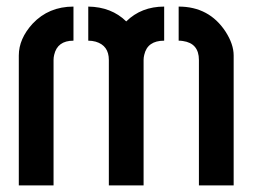

<svg xmlns="http://www.w3.org/2000/svg" viewBox="-20 -563 767 583"><path d="M37.1 0V-394.5Q37.1 -445.3 79.1 -491.2Q127.9 -543 203.1 -543V-439.5Q154.3 -439.5 144.5 -396.5Q142.6 -388.7 142.6 -380.9V0ZM248 -439.5V-543Q318.4 -542 363.3 -498Q409.2 -543 478.5 -543V-439.5Q427.7 -439.5 418 -396.5Q416 -388.7 416 -380.9V0H310.5V-380.9Q310.5 -424.8 270.5 -436.5Q259.8 -439.5 248 -439.5ZM522.5 -439.5V-543Q615.2 -543 665 -466.8Q689.5 -428.7 689.5 -394.5V0H584V-380.9Q584 -431.6 535.2 -438.5Q529.3 -439.5 522.5 -439.5Z"/></svg>

Font: Post No Bills Jaffna
Style: Bold
Weight: 700
Designer: Kosala Senevirathne, Siva Puranthara, Lasantha Premarathna, Tharique Azeez
Foundry: Mooniak
Version: Version 1.220 ; ttfautohint (v1.6)